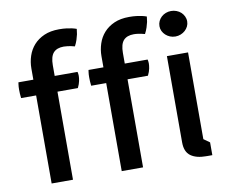

<svg xmlns="http://www.w3.org/2000/svg" viewBox="-78 -811 1081 909"><g transform="rotate(-10 462.5 -356.5)"><path d="M99.1 -423.3H26.9Q25.4 -435.1 24.9 -445.3Q24.4 -455.6 24.4 -463.9Q24.4 -479 25.9 -488.8Q26.4 -494.1 27.3 -499H99.1V-552.7Q99.1 -583.5 108.6 -612.5Q118.2 -641.6 137.9 -663.8Q157.7 -686 188 -699.5Q218.3 -712.9 260.3 -712.9Q280.8 -712.9 295.9 -710.9Q311 -709 321.8 -706.5Q334.5 -703.6 343.3 -700.2Q342.3 -688 339.8 -674.8Q337.4 -663.6 332.8 -649.2Q328.1 -634.8 320.3 -620.1Q313 -622.1 304.2 -624Q296.9 -625.5 287.1 -627Q277.3 -628.4 267.6 -628.4Q234.4 -628.4 218 -610.1Q201.7 -591.8 201.7 -549.8V-499H311.5Q312 -497.1 312.5 -494.1Q313 -491.7 313.5 -488Q314 -484.4 314 -479.5Q314 -469.7 311.3 -455.6Q308.6 -441.4 299.8 -423.3H201.7V0H99.1ZM436 -423.3H363.8Q362.3 -435.1 361.8 -445.3Q361.3 -455.6 361.3 -463.9Q361.3 -479 362.8 -488.8Q363.3 -494.1 364.3 -499H436V-552.7Q436 -583.5 445.6 -612.5Q455.1 -641.6 474.9 -663.8Q494.6 -686 524.9 -699.5Q555.2 -712.9 597.2 -712.9Q617.7 -712.9 632.8 -710.9Q647.9 -709 658.7 -706.5Q671.4 -703.6 680.2 -700.2Q679.2 -688 676.8 -674.8Q674.3 -663.6 669.7 -649.2Q665 -634.8 657.2 -620.1Q649.9 -622.1 641.1 -624Q633.8 -625.5 624 -627Q614.3 -628.4 604.5 -628.4Q571.3 -628.4 554.9 -610.1Q538.6 -591.8 538.6 -549.8V-499H648.4Q648.9 -497.1 649.4 -494.1Q649.9 -491.7 650.4 -488Q650.9 -484.4 650.9 -479.5Q650.9 -469.7 648.2 -455.6Q645.5 -441.4 636.7 -423.3H538.6V0H436ZM797.4 -583.5Q783.7 -583.5 771.7 -588.4Q759.8 -593.3 750.7 -601.6Q741.7 -609.9 736.3 -620.8Q731 -631.8 731 -644.5Q731 -657.7 736.3 -668.9Q741.7 -680.2 750.7 -688.5Q759.8 -696.8 771.7 -701.4Q783.7 -706.1 797.4 -706.1Q811 -706.1 823.2 -701.4Q835.4 -696.8 844.5 -688.5Q853.5 -680.2 858.9 -668.9Q864.3 -657.7 864.3 -644.5Q864.3 -631.8 858.9 -620.8Q853.5 -609.9 844.5 -601.6Q835.4 -593.3 823.2 -588.4Q811 -583.5 797.4 -583.5ZM741.2 -499H842.8V-82L871.6 -61.5V0H843.8L842.8 -1V0Q794.4 0 767.8 -19.5Q741.2 -39.1 741.2 -84Z"/></g></svg>

Font: Basic
Style: Regular
Weight: 400
Designer: Magnus Gaarde
Foundry: Magnus Gaarde
Version: Version 1.003; ttfautohint (v1.1) -l 6 -r 16 -G 0 -x 16 -D l